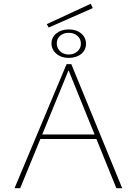

<svg xmlns="http://www.w3.org/2000/svg" viewBox="-20 -998 725 1018"><path d="M597 0 338 -639H349L87 0H57L333 -658H358L628 0ZM178 -261 187 -285H493L506 -261ZM238 -852 228 -870 461 -978 472 -955ZM344 -691Q305 -691 279 -713Q253 -735 253 -767Q253 -800 279 -821Q305 -842 345 -842Q385 -842 410.5 -820.5Q436 -799 436 -766Q436 -733 410.5 -712Q385 -691 344 -691ZM345 -709Q372 -709 390.5 -725.5Q409 -742 409 -766Q409 -792 390.5 -808Q372 -824 344 -824Q317 -824 299 -808.5Q281 -793 281 -768Q281 -743 299 -726Q317 -709 345 -709Z"/></svg>

Font: Ysabeau Office Thin
Style: Regular
Weight: 250
Designer: Christian Thalmann (Catharsis Fonts)
Version: Version 2.001;gftools[0.9.30]; featfreeze: tnum,lnum,ss02